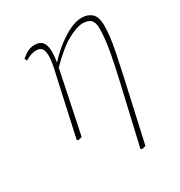

<svg xmlns="http://www.w3.org/2000/svg" viewBox="-161 -595 841 897"><g transform="rotate(-30 259.5 -146.5)"><path d="M103 0Q121 -83 139.5 -166Q158 -249 176 -331Q188 -384 186.5 -411Q185 -438 175 -447.5Q165 -457 148 -457Q119 -457 88 -437L81 -450Q101 -467 118 -475Q135 -483 154 -483Q192 -483 203.5 -452.5Q215 -422 204 -359Q259 -418 313 -450.5Q367 -483 408 -483Q439 -483 460.5 -465Q482 -447 482 -398Q482 -371 478.5 -340.5Q475 -310 466 -264.5Q457 -219 441 -146L367 185L346 190L340 185L417 -149Q433 -220 441.5 -265.5Q450 -311 453 -342Q456 -373 456 -400Q456 -431 441.5 -444.5Q427 -458 399 -458Q368 -458 318 -431Q268 -404 200 -335L199 -332L130 0L109 5Z"/></g></svg>

Font: Source Serif Pro ExtraLight
Style: Italic
Weight: 200
Italic angle: -12°
Designer: Frank Grießhammer
Foundry: Adobe Systems Incorporated
Version: Version 3.001;hotconv 1.0.111;makeotfexe 2.5.65597